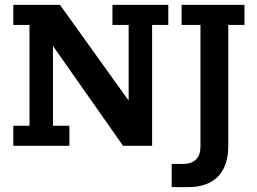

<svg xmlns="http://www.w3.org/2000/svg" viewBox="-20 -603 1061 794"><path d="M35 0V-83H102V-500H35V-583H228L512 -187V-500H445V-583H676V-500H609V0H489L199 -413V-83H267V0ZM756 171H690V75H734Q772 75 790.5 56.5Q809 38 809 3V-500H731V-583H991V-500H924V0Q924 83 881.5 127Q839 171 756 171Z"/></svg>

Font: Rokkitt SemiBold
Style: Regular
Weight: 600
Designer: Vernon Adams
Foundry: Vernon Adams
Version: Version 3.103